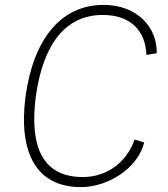

<svg xmlns="http://www.w3.org/2000/svg" viewBox="-20 -753 685 783"><path d="M402 -733C229 -733 116 -594 84 -359C54 -124 132 10 310 10C423 10 543 -69 568 -172L529 -184C495 -87 412 -31 318 -31C157 -31 99 -149 126 -359C156 -576 249 -692 399 -692C517 -692 574 -623 577 -529L619 -536C622 -639 542 -733 402 -733Z"/></svg>

Font: United Sans Thin
Style: Italic
Weight: 100
Italic angle: -8°
Designer: Pablo Impallari, Rodrigo Fuenzalida (Modified by Dan O. Williams)
Version: Version 1.000;PS 001.000;hotconv 1.0.88;makeotf.lib2.5.64775